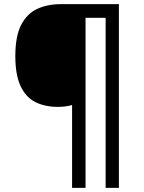

<svg xmlns="http://www.w3.org/2000/svg" viewBox="-20 -780 693 927"><path d="M554 127H490V-694H393V127H328V-273Q298 -264 259 -264Q197 -264 151 -287Q105 -310 79.5 -364Q54 -418 54 -509Q54 -605 82 -659.5Q110 -714 159.5 -737Q209 -760 274 -760H554Z"/></svg>

Font: Noto Sans Meetei Mayek Medium
Style: Regular
Weight: 500
Designer: Monotype Design Team and Neelakash Kshetrimayum
Foundry: Monotype Imaging Inc.
Version: Version 2.002; ttfautohint (v1.8.4.7-5d5b)